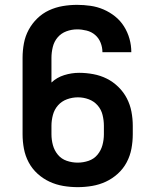

<svg xmlns="http://www.w3.org/2000/svg" viewBox="-20 -763 640 791"><path d="M300 8Q270 8 240.5 3Q211 -2 184 -14.5Q157 -27 134.5 -47.5Q112 -68 98 -94.5Q84 -121 78.5 -150.5Q73 -180 73 -210V-525Q73 -555 78.5 -584.5Q84 -614 98 -640Q112 -666 133.5 -687Q155 -708 182 -720.5Q209 -733 238.5 -738Q268 -743 298 -743Q325 -743 353 -739Q381 -735 406.5 -724Q432 -713 454 -695.5Q476 -678 491 -654Q506 -630 513.5 -603Q521 -576 521 -548Q521 -548 521 -548Q521 -548 521 -548H402Q402 -548 402 -548Q402 -548 402 -548Q402 -568 394.5 -587Q387 -606 372 -619Q357 -632 337 -637Q317 -642 298 -642Q275 -642 253.5 -634Q232 -626 217.5 -609Q203 -592 197.5 -569.5Q192 -547 192 -525V-423Q214 -444 244.5 -453.5Q275 -463 306 -463Q335 -463 364.5 -457.5Q394 -452 420 -439Q446 -426 467.5 -405Q489 -384 502.5 -358Q516 -332 521.5 -303Q527 -274 527 -245V-210Q527 -180 521.5 -150.5Q516 -121 502 -94.5Q488 -68 465.5 -47.5Q443 -27 416 -14.5Q389 -2 359.5 3Q330 8 300 8ZM300 -93Q323 -93 345 -100.5Q367 -108 381.5 -125.5Q396 -143 402 -165Q408 -187 408 -210V-245Q408 -267 402.5 -289.5Q397 -312 382 -329Q367 -346 345.5 -354Q324 -362 301 -362Q301 -362 301 -362Q301 -362 301 -362Q278 -362 256 -354Q234 -346 219 -329Q204 -312 198 -289.5Q192 -267 192 -245V-210Q192 -187 198 -165Q204 -143 218.5 -125.5Q233 -108 255 -100.5Q277 -93 300 -93Z"/></svg>

Font: Iosevka SS04 Extended
Style: Bold
Weight: 700
Width: 7
Monospace: yes
Designer: Belleve Invis
Foundry: Belleve Invis
Version: Version 19.0.0; ttfautohint (v1.8.4)